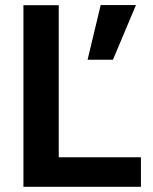

<svg xmlns="http://www.w3.org/2000/svg" viewBox="-20 -720 590 740"><path d="M70.3 0V-700H206.4V-114H523.2V0ZM317.6 -489.9 368 -700.5H504L415.4 -489.9Z"/></svg>

Font: Envelope Sans Variable
Style: Regular
Weight: 500
Designer: Andreas Rasmussen / Norman Anderson
Foundry: mail.de GmbH
Version: Version 1.150